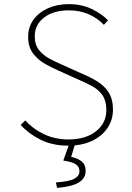

<svg xmlns="http://www.w3.org/2000/svg" viewBox="-20 -692 640 928"><path d="M310 12Q234 12 176.5 -16.5Q119 -45 80 -88L102 -110Q140 -68 193.5 -43Q247 -18 310 -18Q394 -18 444 -57.5Q494 -97 494 -160Q494 -204 476 -230.5Q458 -257 428 -274Q398 -291 362 -306L260 -352Q230 -365 196.5 -384Q163 -403 139.5 -434Q116 -465 116 -514Q116 -561 141.5 -596.5Q167 -632 211.5 -652Q256 -672 312 -672Q375 -672 423.5 -648.5Q472 -625 502 -594L482 -572Q452 -604 409 -623Q366 -642 312 -642Q239 -642 193.5 -607.5Q148 -573 148 -516Q148 -475 169 -449.5Q190 -424 219.5 -408.5Q249 -393 274 -382L376 -336Q415 -320 449.5 -299Q484 -278 505 -245.5Q526 -213 526 -162Q526 -112 499 -72.5Q472 -33 423.5 -10.5Q375 12 310 12ZM256 216 250 190Q316 185 340 171.5Q364 158 364 136Q364 113 345.5 101.5Q327 90 286 84L318 -6H346L324 66Q356 73 375 88.5Q394 104 394 134Q394 171 359 191Q324 211 256 216Z"/></svg>

Font: Source Code Pro ExtraLight ExtraLight
Style: Regular
Weight: 250
Monospace: yes
Version: Version 1.018;hotconv 1.0.116;makeotfexe 2.5.65601